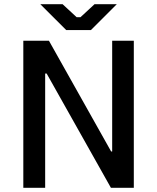

<svg xmlns="http://www.w3.org/2000/svg" viewBox="-20 -894 748 914"><path d="M295 -751H413L536 -874H430L363 -812H345L278 -874H172ZM91 0H195V-544H202L508 0H617V-700H514V-173H509L213 -700H91Z"/></svg>

Font: Fixel Text Medium
Style: Regular
Weight: 500
Width: 4
Designer: AlfaBravo + MacPaw
Foundry: Kyrylo Tkachov, Marchela Mozhyna, Serhii Makarenko, Maria Weinstein, Zakhar Kryvoshyya
Version: Version 1.211